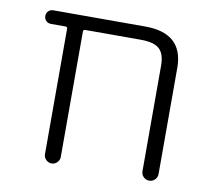

<svg xmlns="http://www.w3.org/2000/svg" viewBox="-64 -616 725 665"><g transform="rotate(10 298.5 -283.5)"><path d="M472.7 -420.9Q472.7 -461.9 453.6 -479.5Q434.6 -497.1 387.7 -497.1H193.4Q185.5 -497.1 185.5 -490.2V-48.8Q185.5 -38.1 177.2 -29.8Q168.9 -21.5 157.7 -21.5Q146.5 -21.5 138.2 -29.8Q129.9 -38.1 129.9 -48.8V-490.2Q129.9 -497.1 123 -497.1H72.3Q61.5 -497.1 54.7 -503.9Q47.9 -510.7 47.9 -521Q47.9 -531.2 54.7 -538.1Q61.5 -544.9 72.3 -544.9H395.5Q528.3 -544.9 529.3 -424.8V-49.8Q529.3 -38.1 521 -29.8Q512.7 -21.5 501 -21.5Q489.3 -21.5 481 -29.8Q472.7 -38.1 472.7 -49.8Z"/></g></svg>

Font: irohamaru Light
Style: Regular
Weight: 200
Designer: [Source Han Sans]
Ryoko NISHIZUKA  (kana & ideographs); Paul D. Hunt (Latin, Greek & Cyrillic); Wenlong ZHANG  (bopomofo
Version: Version 1.01